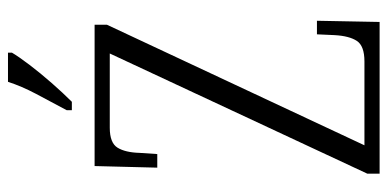

<svg xmlns="http://www.w3.org/2000/svg" viewBox="-265 -706 971 481"><g transform="rotate(-90 220.5 -465.5)"><path d="M26 0V-31L327 -676H141Q103 -676 91 -656.5Q79 -637 78 -601L75 -557H41L45 -714H399V-683L97 -38H307Q346 -38 358.5 -57Q371 -76 373 -113L375 -157H409L406 0ZM185 -784Q207 -825 226 -861Q245 -897 256 -931H329V-921Q319 -904 298.5 -877Q278 -850 253 -821.5Q228 -793 206 -771H185Z"/></g></svg>

Font: Noto Serif Tamil ExtraCondensed Light
Style: Regular
Weight: 300
Width: 2
Designer: Indian Type Foundry, Tom Grace, and the Monotype Design Team
Foundry: Monotype Imaging Inc.
Version: Version 2.004; ttfautohint (v1.8.4.7-5d5b)